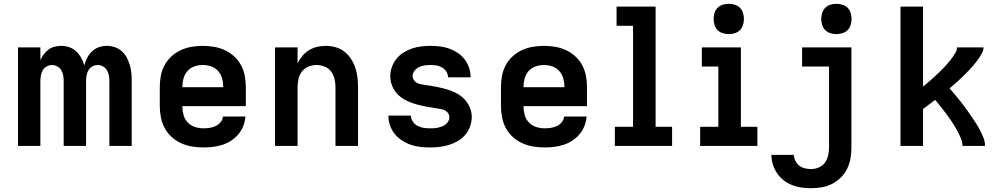

<svg xmlns="http://www.w3.org/2000/svg" viewBox="-20 -770 5290 1013"><path d="M75 0V-520H193V-453Q200 -469 211 -483.5Q222 -498 236 -508.5Q250 -519 267.5 -523.5Q285 -528 303 -528Q325 -528 345.5 -521Q366 -514 382 -499Q398 -484 408.5 -465Q419 -446 425 -425Q430 -445 440 -464.5Q450 -484 465.5 -499Q481 -514 501.5 -521Q522 -528 544 -528Q565 -528 586 -521Q607 -514 623 -499.5Q639 -485 649 -466Q659 -447 665 -426.5Q671 -406 673 -384.5Q675 -363 675 -342V0H557V-342Q557 -356 554.5 -371Q552 -386 544.5 -399Q537 -412 523.5 -419.5Q510 -427 496 -427Q481 -427 467.5 -419.5Q454 -412 446.5 -399Q439 -386 436.5 -371Q434 -356 434 -342V0H316V-342Q316 -356 313.5 -371Q311 -386 303.5 -399Q296 -412 282.5 -419.5Q269 -427 254 -427Q240 -427 226.5 -419.5Q213 -412 205.5 -399Q198 -386 195.5 -371Q193 -356 193 -342V0Z M1053 8Q1023 8 993 3Q963 -2 935.5 -14.5Q908 -27 885.5 -47.5Q863 -68 849 -94Q835 -120 829 -150Q823 -180 823 -210V-310Q823 -340 828.5 -369.5Q834 -399 848 -425.5Q862 -452 884.5 -472.5Q907 -493 934 -505.5Q961 -518 990.5 -523Q1020 -528 1050 -528Q1080 -528 1109.5 -523Q1139 -518 1166 -505.5Q1193 -493 1215.5 -472.5Q1238 -452 1252 -425.5Q1266 -399 1271.5 -369.5Q1277 -340 1277 -310V-210H942Q942 -187 948 -164.5Q954 -142 969.5 -125Q985 -108 1007.5 -100.5Q1030 -93 1053 -93Q1069 -93 1086 -95.5Q1103 -98 1118 -105Q1133 -112 1144 -125.5Q1155 -139 1156 -155H1275Q1273 -130 1263.5 -105.5Q1254 -81 1237.5 -61.5Q1221 -42 1199.5 -28Q1178 -14 1153.5 -6Q1129 2 1103.5 5Q1078 8 1053 8ZM942 -310H1158Q1158 -333 1152 -355.5Q1146 -378 1131 -395Q1116 -412 1094.5 -419.5Q1073 -427 1050 -427Q1027 -427 1005.5 -419.5Q984 -412 969 -395Q954 -378 948 -355.5Q942 -333 942 -310Z M1431 0V-520H1550V-434Q1559 -455 1574 -473.5Q1589 -492 1609 -504.5Q1629 -517 1652 -522.5Q1675 -528 1698 -528Q1724 -528 1750 -521Q1776 -514 1796.5 -498Q1817 -482 1831.5 -460Q1846 -438 1854.5 -413Q1863 -388 1866 -362Q1869 -336 1869 -310V0H1750V-310Q1750 -332 1745 -353.5Q1740 -375 1727 -392.5Q1714 -410 1693 -418.5Q1672 -427 1650 -427Q1628 -427 1607 -418.5Q1586 -410 1573 -392.5Q1560 -375 1555 -353.5Q1550 -332 1550 -310V0Z M2248 8Q2222 8 2196.5 5Q2171 2 2146.5 -6.5Q2122 -15 2100 -29.5Q2078 -44 2062 -64Q2046 -84 2037.5 -109Q2029 -134 2029 -160H2148Q2148 -143 2158 -128.5Q2168 -114 2183 -106Q2198 -98 2214.5 -95.5Q2231 -93 2248 -93Q2259 -93 2270 -93.5Q2281 -94 2291.5 -96.5Q2302 -99 2312.5 -103Q2323 -107 2331.5 -114Q2340 -121 2345.5 -130.5Q2351 -140 2351 -151Q2351 -162 2345.5 -171Q2340 -180 2331 -185.5Q2322 -191 2312 -193.5Q2302 -196 2292 -197Q2264 -201 2236.5 -206Q2209 -211 2182 -218Q2155 -225 2129 -237Q2103 -249 2082.5 -268Q2062 -287 2050.5 -313.5Q2039 -340 2039 -368Q2039 -392 2047.5 -416Q2056 -440 2071.5 -459.5Q2087 -479 2108.5 -492.5Q2130 -506 2153.5 -514Q2177 -522 2202 -525Q2227 -528 2252 -528Q2277 -528 2302 -525Q2327 -522 2350.5 -513.5Q2374 -505 2395.5 -490.5Q2417 -476 2432 -456Q2447 -436 2455 -412Q2463 -388 2463 -362H2344Q2344 -378 2335 -392Q2326 -406 2312.5 -414Q2299 -422 2283.5 -424.5Q2268 -427 2252 -427Q2236 -427 2221 -425Q2206 -423 2192 -416.5Q2178 -410 2167.5 -397.5Q2157 -385 2157 -369Q2157 -359 2162.5 -349.5Q2168 -340 2177 -334.5Q2186 -329 2196 -326.5Q2206 -324 2216 -323Q2244 -319 2271.5 -314Q2299 -309 2326 -302Q2353 -295 2379 -283Q2405 -271 2425 -252Q2445 -233 2457 -207Q2469 -181 2469 -153Q2469 -127 2460 -102.5Q2451 -78 2434.5 -58.5Q2418 -39 2395.5 -26Q2373 -13 2349 -5.5Q2325 2 2299.5 5Q2274 8 2248 8Z M2853 8Q2823 8 2793 3Q2763 -2 2735.5 -14.5Q2708 -27 2685.5 -47.5Q2663 -68 2649 -94Q2635 -120 2629 -150Q2623 -180 2623 -210V-310Q2623 -340 2628.5 -369.5Q2634 -399 2648 -425.5Q2662 -452 2684.5 -472.5Q2707 -493 2734 -505.5Q2761 -518 2790.5 -523Q2820 -528 2850 -528Q2880 -528 2909.5 -523Q2939 -518 2966 -505.5Q2993 -493 3015.5 -472.5Q3038 -452 3052 -425.5Q3066 -399 3071.5 -369.5Q3077 -340 3077 -310V-210H2742Q2742 -187 2748 -164.5Q2754 -142 2769.5 -125Q2785 -108 2807.5 -100.5Q2830 -93 2853 -93Q2869 -93 2886 -95.5Q2903 -98 2918 -105Q2933 -112 2944 -125.5Q2955 -139 2956 -155H3075Q3073 -130 3063.5 -105.5Q3054 -81 3037.5 -61.5Q3021 -42 2999.5 -28Q2978 -14 2953.5 -6Q2929 2 2903.5 5Q2878 8 2853 8ZM2742 -310H2958Q2958 -333 2952 -355.5Q2946 -378 2931 -395Q2916 -412 2894.5 -419.5Q2873 -427 2850 -427Q2827 -427 2805.5 -419.5Q2784 -412 2769 -395Q2754 -378 2748 -355.5Q2742 -333 2742 -310Z M3224 0V-101H3320V-634H3233V-735H3439V-101H3526V0Z M3674 0V-101H3770V-419H3683V-520H3889V-101H3976V0ZM3825 -590Q3809 -590 3793 -595Q3777 -600 3766 -611Q3755 -622 3750 -638Q3745 -654 3745 -670Q3745 -686 3750 -702Q3755 -718 3766 -729Q3777 -740 3793 -745Q3809 -750 3825 -750Q3841 -750 3857 -745Q3873 -740 3884 -729Q3895 -718 3900 -702Q3905 -686 3905 -670Q3905 -654 3900 -638Q3895 -622 3884 -611Q3873 -600 3857 -595Q3841 -590 3825 -590Z M4259 223Q4234 223 4208.5 219.5Q4183 216 4159 206.5Q4135 197 4114.5 181Q4094 165 4079.5 143.5Q4065 122 4057.5 97Q4050 72 4050 47H4168Q4169 63 4176.5 78.5Q4184 94 4197 104Q4210 114 4226.5 118Q4243 122 4259 122Q4280 122 4300 113.5Q4320 105 4332 88.5Q4344 72 4349 51.5Q4354 31 4354 10V-419H4212V-520H4472V10Q4472 39 4467 67Q4462 95 4449.5 120.5Q4437 146 4416.5 166.5Q4396 187 4370.5 200Q4345 213 4316.5 218Q4288 223 4259 223ZM4393 -590Q4377 -590 4361 -595Q4345 -600 4334 -611Q4323 -622 4318 -638Q4313 -654 4313 -670Q4313 -686 4318 -702Q4323 -718 4334 -729Q4345 -740 4361 -745Q4377 -750 4393 -750Q4409 -750 4425 -745Q4441 -740 4452 -729Q4463 -718 4468 -702Q4473 -686 4473 -670Q4473 -654 4468 -638Q4463 -622 4452 -611Q4441 -600 4425 -595Q4409 -590 4393 -590Z M4731 0V-735H4850V-313Q4861 -322 4871.5 -331Q4882 -340 4892.5 -349Q4903 -358 4913 -367.5Q4923 -377 4933 -386.5Q4943 -396 4953 -406Q4963 -416 4972 -426.5Q4981 -437 4990 -447.5Q4999 -458 5007 -469.5Q5015 -481 5022 -493.5Q5029 -506 5029 -520H5169Q5169 -506 5162.5 -493Q5156 -480 5148 -468Q5140 -456 5131.5 -444.5Q5123 -433 5113.5 -422.5Q5104 -412 5094.5 -401.5Q5085 -391 5074.5 -381Q5064 -371 5054 -361Q5044 -351 5033.5 -341.5Q5023 -332 5012 -322.5Q5001 -313 4990 -304Q5005 -287 5019.5 -269.5Q5034 -252 5048 -234.5Q5062 -217 5075.5 -198.5Q5089 -180 5101.5 -161.5Q5114 -143 5126.5 -124Q5139 -105 5149.5 -85Q5160 -65 5168.5 -44Q5177 -23 5177 0H5058Q5058 -18 5051.5 -35Q5045 -52 5037 -68Q5029 -84 5020 -99Q5011 -114 5001 -129Q4991 -144 4980.5 -158.5Q4970 -173 4959 -187Q4948 -201 4937 -215Q4926 -229 4914 -243Q4898 -231 4882 -219Q4866 -207 4850 -195V0Z"/></svg>

Font: Zed Sans Extended
Style: Bold
Weight: 700
Width: 7
Designer: Belleve Invis
Foundry: Belleve Invis
Version: Version 1.0.0; ttfautohint (v1.8.4)